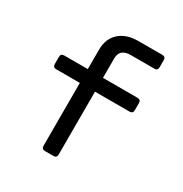

<svg xmlns="http://www.w3.org/2000/svg" viewBox="-170 -858 939 987"><g transform="rotate(30 300.0 -365.0)"><path d="M235 0Q215 0 215 -20V-393H75Q55 -393 55 -413V-455Q55 -475 75 -475H215V-590Q215 -655 256 -692.5Q297 -730 369 -730H510Q530 -730 530 -710V-668Q530 -648 510 -648H369Q338 -648 321.5 -633.5Q305 -619 305 -590V-475H510Q530 -475 530 -455V-413Q530 -393 510 -393H305V-20Q305 0 285 0Z"/></g></svg>

Font: Pitagon Sans Mono
Style: Regular
Weight: 400
Monospace: yes
Designer: Travis Tran
Foundry: Pitagon
Version: Version 1.001;gftools[0.9.26]